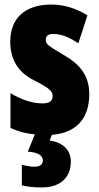

<svg xmlns="http://www.w3.org/2000/svg" viewBox="-20 -583 436 843"><path d="M291 126C291 76 256 42 198 34L208 9C312 1 372 -60 372 -170C372 -255 326 -304 259 -342C188 -384 181 -390 181 -408C181 -426 192 -434 215 -434C253 -434 291 -415 324 -393L364 -516C311 -547 262 -563 205 -563C90 -563 25 -503 25 -400C25 -322 60 -265 128 -231C205 -193 211 -179 211 -161C211 -138 196 -129 166 -129C116 -129 66 -150 26 -174V-21C61 -5 97 4 133 7L102 83C143 85 168 98 168 121C168 140 155 149 131 149C116 149 98 146 76 141V231C101 237 130 240 163 240C246 240 291 196 291 126Z"/></svg>

Font: Noto Sans Lao ExtraCondensed Black
Style: Regular
Weight: 900
Width: 2
Designer: Monotype Design Team
Foundry: Monotype Imaging Inc.
Version: Version 2.003